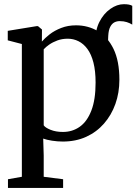

<svg xmlns="http://www.w3.org/2000/svg" viewBox="-20 -682 668 940"><path d="M504.5 -376.5 462.5 -412.5 448 -481.5Q446 -534 466.5 -574.5Q487 -615 519.8 -638.2Q552.5 -661.5 586.5 -661.5Q614.5 -661.5 627.5 -653.5V-561.5Q615.5 -569 600.5 -573.8Q585.5 -578.5 567.5 -578.5Q553 -579 540.5 -572.8Q528 -566.5 519.8 -550.8Q511.5 -535 510 -507ZM19 238V195.5L87 183.5V-466.5L18 -484.5V-531L159 -554H166L185.5 -537.5L185 -478.5Q199.5 -495.5 223.2 -514Q247 -532.5 279.8 -545.2Q312.5 -558 352.5 -558Q410.5 -558 458.8 -529.8Q507 -501.5 535.8 -442.5Q564.5 -383.5 564.5 -291.5Q564.5 -228 545 -173.2Q525.5 -118.5 489.2 -77Q453 -35.5 402 -12.2Q351 11 287.5 11Q261.5 11 234.5 6.8Q207.5 2.5 191.5 -3.5L194 79V183.5L289 195.5V238ZM288 -36Q334.5 -36 370.5 -61.5Q406.5 -87 427.2 -140.5Q448 -194 448 -277.5Q448 -334.5 437.5 -375.5Q427 -416.5 408 -442.2Q389 -468 364.2 -480.2Q339.5 -492.5 311.5 -492.5Q284 -492.5 261 -484Q238 -475.5 220.8 -463.5Q203.5 -451.5 194 -440.5V-68.5Q201.5 -57 227.5 -46.5Q253.5 -36 288 -36Z"/></svg>

Font: Merriweather 48pt Medium
Style: Regular
Weight: 500
Version: Version 2.100